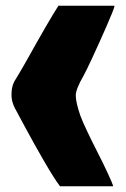

<svg xmlns="http://www.w3.org/2000/svg" viewBox="-20 -649 440 669"><path d="M260 -246Q266 -229 284 -191Q302 -153 320.5 -117Q339 -81 355 -46.5Q371 -12 374 -2Q374 0 373 0H190Q190 0 189 0Q168 -28 133 -88.5Q98 -149 65.5 -209.5Q33 -270 33 -270Q27 -280 23 -295Q19 -310 20.5 -330.5Q22 -351 31 -367Q53 -403 71 -435Q153 -582 183 -628Q183 -629 184 -629H378Q379 -629 379 -627Q375 -612 350.5 -556Q326 -500 302 -448.5Q278 -397 271 -385Q244 -338 244 -317Q244 -292 260 -246Z"/></svg>

Font: Cubao Free Wide
Style: Wide
Weight: 400
Designer: Aaron Amar
Version: Version 001.001